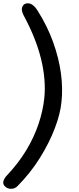

<svg xmlns="http://www.w3.org/2000/svg" viewBox="-35 -812 481 1174"><path d="M-6 326Q-19 313 -14 295.5Q-9 278 6 262Q78 186 126 106Q174 26 201 -55Q228 -136 236 -213Q247 -323 216.5 -449.5Q186 -576 110 -717Q95 -747 99.5 -764Q104 -781 117 -788Q135 -796 154.5 -787.5Q174 -779 193 -750Q254 -654 289.5 -555.5Q325 -457 337.5 -364Q350 -271 341 -190Q334 -116 300 -27Q266 62 209 153.5Q152 245 73 325Q56 343 32 342.5Q8 342 -6 326Z"/></svg>

Font: Edu SA Beginner SemiBold
Style: Regular
Weight: 600
Version: Version 1.003